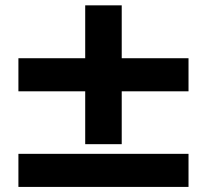

<svg xmlns="http://www.w3.org/2000/svg" viewBox="-20 -717 790 733"><path d="M305.3 -368.4H50.3V-494.7H305.3V-696.6H444.7V-494.7H699.7V-368.4H444.7V-166.6H305.3ZM50.3 -129.7H699.7V-3.4H50.3Z"/></svg>

Font: Martian Mono sWd Rg
Style: Regular
Weight: 400
Width: 6
Monospace: yes
Designer: Roman Shamin
Foundry: Evil Martians
Version: Version 1.000